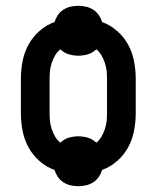

<svg xmlns="http://www.w3.org/2000/svg" viewBox="-20 -591 540 662"><path d="M250 51Q237 51 223.5 48Q210 45 198.5 37.5Q187 30 179.5 19Q172 8 168 -5Q140 -15 116.5 -35.5Q93 -56 78.5 -82.5Q64 -109 58 -139.5Q52 -170 52 -200V-320Q52 -350 58 -380.5Q64 -411 78.5 -437.5Q93 -464 116.5 -484.5Q140 -505 168 -515Q172 -528 179.5 -539Q187 -550 198.5 -557.5Q210 -565 223.5 -568Q237 -571 250 -571Q263 -571 276.5 -568Q290 -565 301.5 -557.5Q313 -550 320.5 -539Q328 -528 332 -515Q360 -505 383.5 -484.5Q407 -464 421.5 -437.5Q436 -411 442 -380.5Q448 -350 448 -320V-200Q448 -170 442 -139.5Q436 -109 421.5 -82.5Q407 -56 383.5 -35.5Q360 -15 332 -5Q328 8 320.5 19Q313 30 301.5 37.5Q290 45 276.5 48Q263 51 250 51ZM312 -99Q323 -108 330 -120Q337 -132 341.5 -145.5Q346 -159 347.5 -172.5Q349 -186 349 -200V-320Q349 -334 347.5 -347.5Q346 -361 341.5 -374.5Q337 -388 330 -400Q323 -412 312 -421Q300 -409 283.5 -404Q267 -399 250 -399Q233 -399 216.5 -404Q200 -409 188 -421Q177 -412 170 -400Q163 -388 158.5 -374.5Q154 -361 152.5 -347.5Q151 -334 151 -320V-200Q151 -186 152.5 -172.5Q154 -159 158.5 -145.5Q163 -132 170 -120Q177 -108 188 -99Q200 -111 216.5 -116Q233 -121 250 -121Q267 -121 283.5 -116Q300 -111 312 -99Z"/></svg>

Font: Iosevka Curly Semibold
Style: Regular
Weight: 600
Monospace: yes
Designer: Belleve Invis
Foundry: Belleve Invis
Version: Version 22.1.2; ttfautohint (v1.8.4)